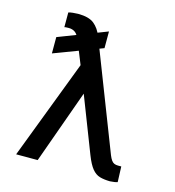

<svg xmlns="http://www.w3.org/2000/svg" viewBox="-110 -830 852 933"><g transform="rotate(15 315.5 -364.0)"><path d="M335 -693.4V-609.4L94.7 -518.6V-600.6ZM300.8 -386.7 162.1 0H53.7L258.8 -538.1L327.1 -534.2ZM168 -737.3Q222.2 -737.3 248.8 -716.1Q275.4 -694.8 290 -656.2L500 -115.2Q506.3 -99.6 512.7 -90.8Q519 -82 527.1 -78.6Q535.2 -75.2 545.9 -75.2Q549.8 -75.2 554.4 -75.2Q559.1 -75.2 562.5 -75.2L565.4 2.9Q560.1 4.9 549.3 6.6Q538.6 8.3 527.3 8.8Q498 8.3 476.6 2.2Q455.1 -3.9 437.7 -24.9Q420.4 -45.9 403.3 -89.8L252.9 -477.5L198.2 -613.3Q187.5 -640.1 174.1 -649.7Q160.6 -659.2 142.6 -659.2Q138.2 -659.2 131.1 -658.9Q124 -658.7 120.1 -657.2V-731.4Q126.5 -733.9 141.8 -735.6Q157.2 -737.3 168 -737.3Z"/></g></svg>

Font: Inter
Style: Regular
Weight: 400
Designer: Rasmus Andersson
Foundry: rsms
Version: Version 4.000;git-8c9346024